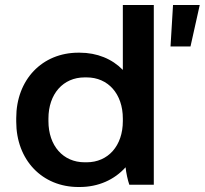

<svg xmlns="http://www.w3.org/2000/svg" viewBox="-20 -740 820 769"><path d="M294 9H299C374 9 438 -20 483 -70C485 -48 492 -17 498 0H596V-720H472V-460C429 -504 369 -529 299 -529H294C149 -529 45 -421 45 -267V-253C45 -99 149 9 294 9ZM663 -554H743L780 -720H673ZM319 -90C233 -90 174 -156 174 -255V-265C174 -364 233 -430 319 -430H327C413 -430 472 -364 472 -265V-255C472 -156 413 -90 327 -90Z"/></svg>

Font: Fixel Display SemiBold
Style: Regular
Weight: 600
Designer: AlfaBravo + MacPaw
Foundry: Kyrylo Tkachov, Marchela Mozhyna, Serhii Makarenko, Maria Weinstein, Zakhar Kryvoshyya
Version: Version 1.211